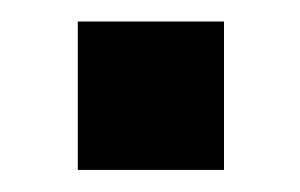

<svg xmlns="http://www.w3.org/2000/svg" viewBox="-20 -154 272 174"><path d="M50.5 0V-134.5H183V0Z"/></svg>

Font: Nunito Sans 12pt ExtraLight SemiCondensed
Style: Regular
Weight: 200
Width: 4
Version: Version 3.101;gftools[0.9.27]